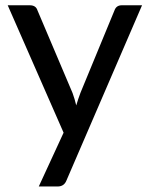

<svg xmlns="http://www.w3.org/2000/svg" viewBox="-20 -527 557 718"><path d="M91.3 -507.3Q114.3 -507.3 120.1 -488.3L251.5 -178.7Q259.8 -155.8 265.1 -132.8Q272 -156.2 280.8 -179.7L408.2 -488.3Q415 -507.3 435.5 -507.3H511.2L228.5 147.9Q219.7 170.4 195.3 170.4H125L217.8 -30.8L8.8 -507.3Z"/></svg>

Font: Lato-Medium
Style: Regular
Weight: 500
Designer: Lukasz Dziedzic
Foundry: tyPoland Lukasz Dziedzic
Version: Version 2.006; 2014-01-15